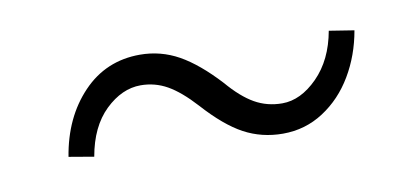

<svg xmlns="http://www.w3.org/2000/svg" viewBox="-34 -461 709 333"><g transform="rotate(-10 320.5 -295.0)"><path d="M443.5 -206.5Q406.5 -206.5 375.2 -223.2Q344 -240 308.5 -279.5Q283 -307.5 261.2 -319.8Q239.5 -332 214.5 -332Q181.5 -332 152.2 -303.8Q123 -275.5 114 -224L70 -231.5Q81 -299 121.8 -341.8Q162.5 -384.5 222.5 -384.5Q259 -384.5 290.8 -366.8Q322.5 -349 357.5 -311Q381 -283.5 403 -271Q425 -258.5 451.5 -258.5Q484 -258.5 513.8 -288.5Q543.5 -318.5 552.5 -368.5L596.5 -361.5Q589 -318.5 568.2 -283.5Q547.5 -248.5 515.2 -227.5Q483 -206.5 443.5 -206.5Z"/></g></svg>

Font: Roberto Sans Light
Style: Italic
Weight: 300
Italic angle: -11°
Designer: Google
Version: Version 1.00;June 11, 2020;FontCreator 12.0.0.2522 64-bit; t